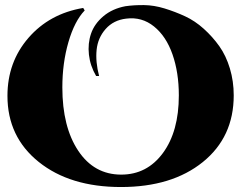

<svg xmlns="http://www.w3.org/2000/svg" viewBox="-20 -739 971 773"><path d="M379 -433H367Q343 -474 338 -519Q333 -564 346.5 -603.5Q360 -643 396 -673.5Q432 -704 485 -714Q520 -719 560 -718.5Q600 -718 642.5 -705Q685 -692 725 -673.5Q765 -655 800.5 -623Q836 -591 863 -553Q890 -515 905.5 -463.5Q921 -412 921 -355Q921 -187 796.5 -86.5Q672 14 467 14Q262 14 136 -87Q10 -188 10 -353Q10 -489 94.5 -586.5Q179 -684 315 -707L321 -697Q280 -654 255.5 -569.5Q231 -485 231 -387Q231 -228 295 -132Q359 -36 468 -36Q572 -36 636 -123Q700 -210 700 -355Q700 -447 674.5 -520Q649 -593 600 -632.5Q551 -672 488 -664Q437 -658 405.5 -622.5Q374 -587 369 -538.5Q364 -490 379 -433Z"/></svg>

Font: Cinzel Decorative Black
Style: Regular
Weight: 900
Designer: Natanael Gama
Version: Version 1.001;PS 001.001;hotconv 1.0.56;makeotf.lib2.0.21325